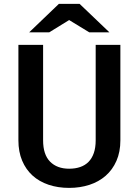

<svg xmlns="http://www.w3.org/2000/svg" viewBox="-20 -937 700 968"><path d="M462.4 -710.9H586.9V-229.5Q586.9 -170.9 567.1 -126Q547.4 -81.1 512.7 -50.8Q478 -20.5 430.9 -5.1Q383.8 10.3 328.6 10.3Q272 10.3 224.9 -5.6Q177.7 -21.5 144 -52Q110.4 -82.5 91.6 -127.2Q72.8 -171.9 72.8 -229.5V-710.9H197.3V-229.5Q197.3 -157.7 232.4 -122.1Q267.6 -86.4 328.6 -86.4Q359.9 -86.4 384.5 -95Q409.2 -103.5 426.5 -121.1Q443.8 -138.7 453.1 -165.8Q462.4 -192.9 462.4 -229.5ZM381.3 -917.5 531.7 -773.9H430.2L328.6 -835.9L228 -773.9H127L276.9 -917.5Z"/></svg>

Font: Ufes Sans SemiBold
Style: Regular
Weight: 600
Designer: Ricardo Esteves & Filipe Motta
Foundry: ProDesignUfes - Ricardo Esteves, Filipe Motta (This is a derivative work, based on Roboto family, by Christian Robertson
Version: Version 2.0